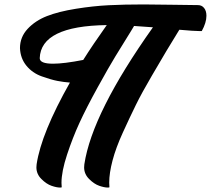

<svg xmlns="http://www.w3.org/2000/svg" viewBox="-20 -812 950 865"><path d="M461 -699Q164 -695 159 -550Q159 -525 219 -525Q268 -525 355 -542Q397 -609 461 -699ZM627 -792Q677 -792 760 -790.5Q843 -789 872 -789Q889 -789 899.5 -776Q910 -763 910 -741Q910 -710 889 -672Q885 -672 879 -672Q855 -672 788 -678Q749 -615 729.5 -582Q710 -549 664.5 -471.5Q619 -394 592 -339Q565 -284 533.5 -215Q502 -146 487 -89Q472 -32 472 11Q472 22 473 31Q473 33 466 33Q450 33 427 25Q404 17 381.5 -5.5Q359 -28 359 -58Q359 -65 360 -72Q395 -303 669 -689Q613 -693 584 -695Q580 -689 572 -675Q528 -604 499.5 -557.5Q471 -511 420 -418.5Q369 -326 338 -258.5Q307 -191 282 -115Q257 -39 257 12Q257 22 258 31Q258 33 251 33Q235 33 212 25Q189 17 166.5 -5.5Q144 -28 144 -58Q144 -65 145 -72Q166 -212 295 -440Q267 -442 238.5 -447.5Q210 -453 168 -468Q126 -483 99 -516Q72 -549 70 -595Q70 -645 104.5 -682Q139 -719 191.5 -739.5Q244 -760 322 -772.5Q400 -785 470 -788.5Q540 -792 627 -792Z"/></svg>

Font: Vervelle
Style: Script
Weight: 400
Monospace: yes
Designer: Nur Solikh
Foundry: Astageni Type
Version: Version 1.0